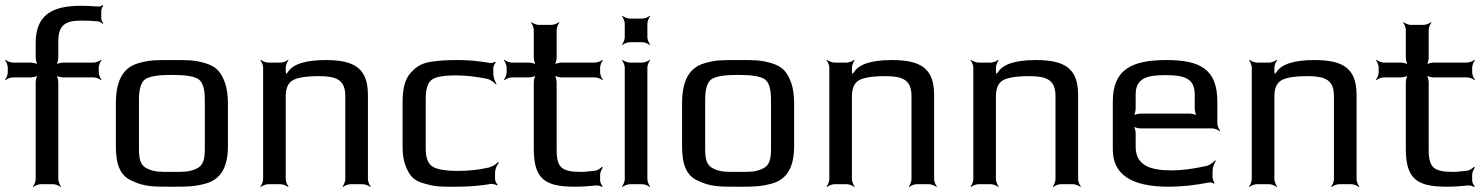

<svg xmlns="http://www.w3.org/2000/svg" viewBox="-21 -733 5898 764"><path d="M304 -651C328 -651 349 -650 369 -648C375 -647 384 -642 387 -638L390 -641C387 -644 382 -652 382 -658V-691C382 -697 387 -707 390 -710L388 -713C384 -710 374 -706 368 -707C345 -709 323 -710 301 -710C187 -710 121 -674 121 -562V-504C121 -495 125 -478 130 -473L132 -475C127 -480 110 -484 101 -484H30C21 -484 6 -490 1 -495L-1 -493C4 -488 10 -473 10 -464V-445C10 -436 4 -421 -1 -416L1 -414C6 -419 21 -425 30 -425H101C110 -425 127 -429 132 -434L130 -436C125 -431 121 -414 121 -405V-20C121 -11 115 4 110 9L112 11C117 6 132 0 141 0H191C200 0 215 6 220 11L222 9C217 4 211 -11 211 -20V-405C211 -414 207 -431 202 -436L200 -434C205 -429 222 -425 231 -425H352C361 -425 376 -419 381 -414L383 -416C378 -421 372 -436 372 -445V-464C372 -473 378 -488 383 -493L381 -495C376 -490 361 -484 352 -484H231C222 -484 205 -480 200 -475L202 -473C207 -478 211 -495 211 -504V-568C211 -634 239 -651 304 -651Z M886 -321C886 -353 882 -380 875 -402C859 -445 842 -467 798 -481C751 -495 726 -494 663 -494C600 -494 575 -495 528 -481C464 -462 440 -405 440 -321V-153C440 -82 455 -35 503 -14C553 10 587 10 663 10C724 10 752 10 799 -3C861 -21 886 -72 886 -153V-321ZM794 -140C794 -100 788 -74 761 -62C731 -48 710 -49 663 -49C616 -49 595 -48 565 -62C538 -74 532 -100 532 -140V-336C532 -381 541 -408 559 -419C577 -430 612 -435 663 -435C714 -435 749 -430 767 -419C785 -408 794 -381 794 -336V-140Z M1275 -494C1195 -494 1145 -478 1125 -447C1122 -442 1115 -437 1114 -433L1118 -431C1119 -435 1116 -443 1116 -448V-464C1116 -473 1122 -488 1127 -493L1125 -495C1120 -490 1105 -484 1096 -484H1046C1037 -484 1022 -490 1017 -495L1015 -493C1020 -488 1026 -473 1026 -464V-20C1026 -11 1020 4 1015 9L1017 11C1022 6 1037 0 1046 0H1096C1105 0 1120 6 1125 11L1127 9C1122 4 1116 -11 1116 -20V-350C1116 -381 1125 -402 1143 -413C1161 -424 1196 -430 1249 -430C1272 -430 1291 -428 1306 -424C1340 -414 1353 -391 1353 -350V-20C1353 -11 1347 4 1342 9L1344 11C1349 6 1364 0 1373 0H1423C1432 0 1447 6 1452 11L1454 9C1449 4 1443 -11 1443 -20V-355C1443 -461 1390 -494 1275 -494Z M1949 -20V-46C1949 -60 1957 -78 1964 -85L1961 -88C1954 -80 1936 -69 1923 -66C1882 -57 1842 -53 1803 -53C1750 -53 1716 -59 1699 -71C1682 -82 1673 -106 1673 -141V-339C1673 -378 1681 -403 1696 -415C1711 -427 1743 -433 1793 -433C1833 -433 1875 -428 1919 -419C1931 -416 1946 -405 1952 -397L1955 -399C1949 -407 1942 -426 1942 -439V-463C1942 -470 1948 -481 1952 -484L1949 -487C1945 -484 1932 -481 1925 -483C1885 -490 1844 -494 1804 -494C1753 -494 1735 -493 1692 -487C1652 -480 1634 -466 1612 -442C1589 -416 1581 -376 1581 -326V-148C1581 -118 1585 -93 1593 -73C1609 -32 1626 -13 1670 -2C1715 11 1735 10 1794 10C1846 10 1892 6 1932 -1C1939 -2 1952 1 1956 5L1959 1C1954 -2 1949 -13 1949 -20Z M2194 -136V-405C2194 -414 2190 -431 2185 -436L2183 -434C2188 -429 2205 -425 2214 -425H2347C2356 -425 2371 -419 2376 -414L2378 -416C2373 -421 2367 -436 2367 -445V-464C2367 -473 2373 -488 2378 -493L2376 -495C2371 -490 2356 -484 2347 -484H2214C2205 -484 2188 -480 2183 -475L2185 -473C2190 -478 2194 -495 2194 -504V-614C2194 -623 2200 -638 2205 -643L2203 -645C2198 -640 2183 -634 2174 -634H2123C2114 -634 2099 -640 2094 -645L2092 -643C2097 -638 2103 -623 2103 -614V-504C2103 -495 2107 -478 2112 -473L2114 -475C2109 -480 2092 -484 2083 -484H2015C2006 -484 1991 -490 1986 -495L1984 -493C1989 -488 1995 -473 1995 -464V-445C1995 -436 1989 -421 1984 -416L1986 -414C1991 -419 2006 -425 2015 -425H2083C2092 -425 2109 -429 2114 -434L2112 -436C2107 -431 2103 -414 2103 -405V-141C2103 -22 2146 10 2266 10C2295 10 2323 8 2350 5C2357 4 2370 7 2374 11L2377 8C2373 4 2367 -7 2367 -14V-38C2367 -47 2373 -61 2378 -66L2374 -69C2370 -64 2358 -56 2349 -54C2322 -51 2304 -49 2295 -49C2218 -49 2194 -62 2194 -136Z M2555 -585V-639C2555 -648 2561 -663 2566 -668L2564 -670C2559 -665 2544 -659 2535 -659H2485C2476 -659 2461 -665 2456 -670L2454 -668C2459 -663 2465 -648 2465 -639V-585C2465 -576 2459 -561 2454 -556L2456 -554C2461 -559 2476 -565 2485 -565H2535C2544 -565 2559 -559 2564 -554L2566 -556C2561 -561 2555 -576 2555 -585ZM2555 -20V-464C2555 -473 2561 -488 2566 -493L2564 -495C2559 -490 2544 -484 2535 -484H2485C2476 -484 2461 -490 2456 -495L2454 -493C2459 -488 2465 -473 2465 -464V-20C2465 -11 2459 4 2454 9L2456 11C2461 6 2476 0 2485 0H2535C2544 0 2559 6 2564 11L2566 9C2561 4 2555 -11 2555 -20Z M3139 -321C3139 -353 3135 -380 3128 -402C3112 -445 3095 -467 3051 -481C3004 -495 2979 -494 2916 -494C2853 -494 2828 -495 2781 -481C2717 -462 2693 -405 2693 -321V-153C2693 -82 2708 -35 2756 -14C2806 10 2840 10 2916 10C2977 10 3005 10 3052 -3C3114 -21 3139 -72 3139 -153V-321ZM3047 -140C3047 -100 3041 -74 3014 -62C2984 -48 2963 -49 2916 -49C2869 -49 2848 -48 2818 -62C2791 -74 2785 -100 2785 -140V-336C2785 -381 2794 -408 2812 -419C2830 -430 2865 -435 2916 -435C2967 -435 3002 -430 3020 -419C3038 -408 3047 -381 3047 -336V-140Z M3528 -494C3448 -494 3398 -478 3378 -447C3375 -442 3368 -437 3367 -433L3371 -431C3372 -435 3369 -443 3369 -448V-464C3369 -473 3375 -488 3380 -493L3378 -495C3373 -490 3358 -484 3349 -484H3299C3290 -484 3275 -490 3270 -495L3268 -493C3273 -488 3279 -473 3279 -464V-20C3279 -11 3273 4 3268 9L3270 11C3275 6 3290 0 3299 0H3349C3358 0 3373 6 3378 11L3380 9C3375 4 3369 -11 3369 -20V-350C3369 -381 3378 -402 3396 -413C3414 -424 3449 -430 3502 -430C3525 -430 3544 -428 3559 -424C3593 -414 3606 -391 3606 -350V-20C3606 -11 3600 4 3595 9L3597 11C3602 6 3617 0 3626 0H3676C3685 0 3700 6 3705 11L3707 9C3702 4 3696 -11 3696 -20V-355C3696 -461 3643 -494 3528 -494Z M4101 -494C4021 -494 3971 -478 3951 -447C3948 -442 3941 -437 3940 -433L3944 -431C3945 -435 3942 -443 3942 -448V-464C3942 -473 3948 -488 3953 -493L3951 -495C3946 -490 3931 -484 3922 -484H3872C3863 -484 3848 -490 3843 -495L3841 -493C3846 -488 3852 -473 3852 -464V-20C3852 -11 3846 4 3841 9L3843 11C3848 6 3863 0 3872 0H3922C3931 0 3946 6 3951 11L3953 9C3948 4 3942 -11 3942 -20V-350C3942 -381 3951 -402 3969 -413C3987 -424 4022 -430 4075 -430C4098 -430 4117 -428 4132 -424C4166 -414 4179 -391 4179 -350V-20C4179 -11 4173 4 4168 9L4170 11C4175 6 4190 0 4199 0H4249C4258 0 4273 6 4278 11L4280 9C4275 4 4269 -11 4269 -20V-355C4269 -461 4216 -494 4101 -494Z M4621 -494C4484 -494 4407 -458 4407 -329V-138C4407 -39 4481 10 4629 10C4681 10 4735 4 4791 -7C4797 -8 4806 -5 4809 -2L4812 -5C4809 -8 4804 -20 4804 -26V-53C4804 -66 4811 -85 4817 -93L4814 -95C4808 -88 4793 -76 4781 -73C4728 -61 4681 -55 4641 -55C4559 -55 4498 -73 4498 -149V-202C4498 -211 4494 -228 4489 -233L4487 -231C4492 -226 4509 -222 4518 -222H4803C4812 -222 4827 -216 4832 -211L4834 -213C4829 -218 4823 -233 4823 -242V-329C4823 -458 4754 -494 4621 -494ZM4616 -434C4689 -434 4733 -423 4733 -357V-301C4733 -292 4737 -275 4742 -270L4744 -272C4739 -277 4722 -281 4713 -281H4518C4509 -281 4492 -277 4487 -272L4489 -270C4494 -275 4498 -292 4498 -301V-357C4498 -423 4545 -434 4616 -434Z M5209 -494C5129 -494 5079 -478 5059 -447C5056 -442 5049 -437 5048 -433L5052 -431C5053 -435 5050 -443 5050 -448V-464C5050 -473 5056 -488 5061 -493L5059 -495C5054 -490 5039 -484 5030 -484H4980C4971 -484 4956 -490 4951 -495L4949 -493C4954 -488 4960 -473 4960 -464V-20C4960 -11 4954 4 4949 9L4951 11C4956 6 4971 0 4980 0H5030C5039 0 5054 6 5059 11L5061 9C5056 4 5050 -11 5050 -20V-350C5050 -381 5059 -402 5077 -413C5095 -424 5130 -430 5183 -430C5206 -430 5225 -428 5240 -424C5274 -414 5287 -391 5287 -350V-20C5287 -11 5281 4 5276 9L5278 11C5283 6 5298 0 5307 0H5357C5366 0 5381 6 5386 11L5388 9C5383 4 5377 -11 5377 -20V-355C5377 -461 5324 -494 5209 -494Z M5664 -136V-405C5664 -414 5660 -431 5655 -436L5653 -434C5658 -429 5675 -425 5684 -425H5817C5826 -425 5841 -419 5846 -414L5848 -416C5843 -421 5837 -436 5837 -445V-464C5837 -473 5843 -488 5848 -493L5846 -495C5841 -490 5826 -484 5817 -484H5684C5675 -484 5658 -480 5653 -475L5655 -473C5660 -478 5664 -495 5664 -504V-614C5664 -623 5670 -638 5675 -643L5673 -645C5668 -640 5653 -634 5644 -634H5593C5584 -634 5569 -640 5564 -645L5562 -643C5567 -638 5573 -623 5573 -614V-504C5573 -495 5577 -478 5582 -473L5584 -475C5579 -480 5562 -484 5553 -484H5485C5476 -484 5461 -490 5456 -495L5454 -493C5459 -488 5465 -473 5465 -464V-445C5465 -436 5459 -421 5454 -416L5456 -414C5461 -419 5476 -425 5485 -425H5553C5562 -425 5579 -429 5584 -434L5582 -436C5577 -431 5573 -414 5573 -405V-141C5573 -22 5616 10 5736 10C5765 10 5793 8 5820 5C5827 4 5840 7 5844 11L5847 8C5843 4 5837 -7 5837 -14V-38C5837 -47 5843 -61 5848 -66L5844 -69C5840 -64 5828 -56 5819 -54C5792 -51 5774 -49 5765 -49C5688 -49 5664 -62 5664 -136Z"/></svg>

Font: Gamestation Storm
Style: Regular
Weight: 400
Designer: Jonas Hecksher
Foundry: Jonas Hecksher, Playtypeª, e-types AS
Version: Version 1.003